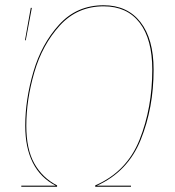

<svg xmlns="http://www.w3.org/2000/svg" viewBox="-20 -710 666 730"><path d="M564 -445Q564 -300 515 -178.5Q466 -57 348 -4H478V0H342V-5Q462 -57 510.5 -178.5Q559 -300 559 -445Q559 -561 511 -623.5Q463 -686 374 -686Q274 -686 207.5 -613Q141 -540 110.5 -435Q80 -330 80 -232Q80 -143 110.5 -88.5Q141 -34 197 -5V0H61V-4H192Q76 -64 76 -232Q76 -331 107 -437Q138 -543 205 -616.5Q272 -690 374 -690Q464 -690 514 -626Q564 -562 564 -445ZM101 -680 78 -557H75L97 -680Z"/></svg>

Font: Fira Sans Condensed Four
Style: Italic
Weight: 100
Width: 3
Italic angle: -8°
Designer: bBox Type GmbH & Carrois Corporate GbR & Edenspiekermann AG
Foundry: bBox Type GmbH & Carrois Corporate GbR & Edenspiekermann AG
Version: Version 4.301